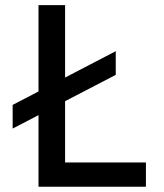

<svg xmlns="http://www.w3.org/2000/svg" viewBox="-20 -713 626 733"><path d="M28.3 -222.2V-312.5L127 -363.8V-693.4H228.5V-417L421.9 -517.6V-427.2L228.5 -326.7V-92.8H537.1V0H127V-273.4Z"/></svg>

Font: Cascadia Mono PL
Style: Regular
Weight: 400
Monospace: yes
Designer: Aaron Bell
Foundry: Saja Typeworks
Version: Version 2404.023; ttfautohint (v1.8.4)